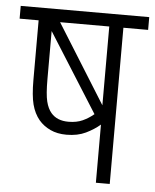

<svg xmlns="http://www.w3.org/2000/svg" viewBox="-48 -663 569 704"><g transform="rotate(5 236.5 -311.0)"><path d="M473 -622V-575H382V0H331V-214Q309 -195 279 -180.5Q249 -166 208 -166Q174 -166 148.5 -178Q123 -190 106 -210Q87 -233 78.5 -265.5Q70 -298 70 -356V-575H0V-622ZM330 -575H149L330 -285ZM147 -240Q169 -214 211 -214Q241 -214 263 -224Q285 -234 304 -250L121 -540V-363Q121 -307 127.5 -281Q134 -255 147 -240Z"/></g></svg>

Font: Noto Sans Condensed Light
Style: Regular
Weight: 300
Width: 3
Designer: Monotype Design Team
Foundry: Monotype Imaging Inc.
Version: Version 2.013; ttfautohint (v1.8.4.7-5d5b)